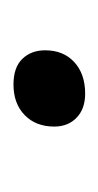

<svg xmlns="http://www.w3.org/2000/svg" viewBox="51 -432 149 292"><g transform="rotate(-90 126.0 -286.5)"><path d="M129 -232Q106 -232 92.5 -245Q79 -258 79 -279Q79 -307 96.5 -324Q114 -341 143 -341Q169 -341 182 -327.5Q195 -314 195 -293Q195 -265 177 -248.5Q159 -232 129 -232Z"/></g></svg>

Font: Gantari Medium
Style: Italic
Weight: 500
Italic angle: -10°
Designer: Anugrah Pasau
Foundry: Lafontype
Version: Version 1.000